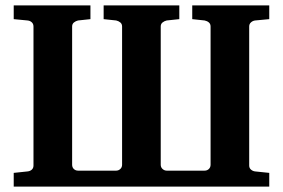

<svg xmlns="http://www.w3.org/2000/svg" viewBox="-20 -691 1047 711"><path d="M30.8 0V-50.8L82 -56.2Q91.3 -57.1 97.7 -62.7Q104 -68.4 104 -78.1V-592.8Q104 -602.5 97.7 -608.4Q91.3 -614.3 82 -615.2L30.8 -620.1V-670.9H314.9V-620.1L269 -615.2Q260.7 -613.3 253.9 -607.9Q247.1 -602.5 247.1 -592.8V-81.1Q247.1 -71.3 253.4 -65.2Q259.8 -59.1 269 -59.1H410.2Q418.9 -59.1 425.5 -65.2Q432.1 -71.3 432.1 -81.1V-592.8Q432.1 -602.5 425.5 -607.9Q418.9 -613.3 410.2 -615.2L363.8 -620.1V-670.9H644V-620.1L597.2 -615.2Q588.9 -613.3 582 -607.9Q575.2 -602.5 575.2 -592.8V-81.1Q575.2 -71.3 582 -65.2Q588.9 -59.1 597.2 -59.1H737.8Q747.1 -59.1 753.4 -65.2Q759.8 -71.3 759.8 -81.1V-592.8Q759.8 -602.5 753.4 -607.9Q747.1 -613.3 737.8 -615.2L691.9 -620.1V-670.9H977.1V-620.1L924.8 -615.2Q916.5 -614.3 909.7 -608.4Q902.8 -602.5 902.8 -592.8V-78.1Q902.8 -68.4 909.7 -62.7Q916.5 -57.1 924.8 -56.2L977.1 -50.8V0Z"/></svg>

Font: Charis SIL CyrE
Style: Bold
Weight: 700
Foundry: SIL International
Version: Version 5.000